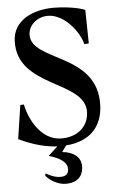

<svg xmlns="http://www.w3.org/2000/svg" viewBox="-61 -757 605 1015"><g transform="rotate(-5 241.0 -249.5)"><path d="M247 217C305 217 340 187 340 131C340 80 297 53 242 48L265 15C393 5 460 -67 464 -182C473 -459 122 -441 124 -584C125 -638 175 -676 229 -676C317 -676 394 -573 408 -510L432 -512L429 -690C389 -707 312 -716 263 -716C153 -716 47 -668 43 -559C33 -308 399 -321 391 -149C388 -78 334 -24 245 -24C138 -24 78 -139 62 -220L43 -219L16 -40C51 -24 130 12 219 16L169 62C220 77 265 100 265 139C265 165 250 178 223 178C192 178 165 165 145 153L141 164C163 192 207 217 247 217Z"/></g></svg>

Font: RL Madena
Style: Regular
Weight: 400
Designer: I Kadek Wantara Putra
Foundry: Roughlines ID
Version: Version 1.000;Glyphs 3.1.2 (3151)